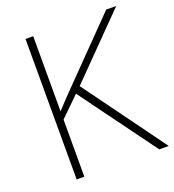

<svg xmlns="http://www.w3.org/2000/svg" viewBox="-131 -816 831 917"><g transform="rotate(-20 285.0 -357.0)"><path d="M570 0H522L239 -386L141 -290V0H102V-714H141V-332Q156 -349 172.5 -366Q189 -383 206 -401L512 -714H563L268 -414Z"/></g></svg>

Font: Noto Sans Khmer UI ExtraLight
Style: Regular
Weight: 200
Designer: Danh Hong and the Monotype Design Team
Foundry: Monotype Imaging Inc.
Version: Version 2.002; ttfautohint (v1.8.4.7-5d5b)